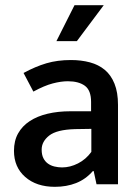

<svg xmlns="http://www.w3.org/2000/svg" viewBox="-20 -712 535 742"><path d="M71 -430Q117 -455 159.5 -467.5Q202 -480 254 -480Q294 -480 327.5 -471Q361 -462 385 -442Q409 -422 422.5 -388.5Q436 -355 436 -307V0H353L342 -51H339Q311 -19 274 -4.5Q237 10 192 10Q121 10 77.5 -28Q34 -66 34 -129Q34 -168 50 -196.5Q66 -225 95 -244Q124 -263 164 -272.5Q204 -282 252 -282H332V-318Q332 -363 308 -380.5Q284 -398 242 -398Q216 -398 183.5 -389.5Q151 -381 109 -358ZM333 -214 270 -213Q199 -211 170 -188Q141 -165 141 -134Q141 -114 147.5 -101Q154 -88 165 -80Q176 -72 190.5 -68.5Q205 -65 220 -65Q251 -65 281.5 -80.5Q312 -96 333 -125ZM277 -553H198L268 -692H381Z"/></svg>

Font: Mukta Mahee Medium
Style: Regular
Weight: 500
Designer: Shuchita Grover, Noopur Datye, Girish Dalvi, Yashodeep Gholap
Foundry: Ek Type
Version: Version 2.538;PS 1.000;hotconv 16.6.51;makeotf.lib2.5.65220;